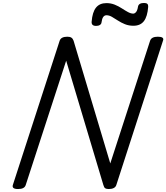

<svg xmlns="http://www.w3.org/2000/svg" viewBox="-20 -1263 1123 1297"><path d="M102 14Q58 14 67 -14L383 -988Q388 -1002 401 -1008.5Q414 -1015 435 -1015Q453 -1015 462.5 -1008.5Q472 -1002 477 -988L725 -159L994 -988Q999 -1002 1012 -1008.5Q1025 -1015 1046 -1015Q1092 -1015 1081 -988L766 -14Q762 0 748.5 7Q735 14 715 14Q699 14 691 9Q683 4 678 -14L427 -853L154 -14Q150 0 137 7Q124 14 102 14ZM629 -1088Q597 -1088 599 -1116Q604 -1181 628.5 -1211.5Q653 -1242 699 -1242Q729 -1242 755 -1231.5Q781 -1221 803 -1206.5Q825 -1192 844.5 -1181.5Q864 -1171 880 -1171Q890 -1171 899 -1181.5Q908 -1192 912 -1217Q916 -1243 953 -1243Q969 -1243 975.5 -1236.5Q982 -1230 981 -1217Q976 -1151 952 -1120Q928 -1089 881 -1089Q850 -1089 824 -1099.5Q798 -1110 776 -1124.5Q754 -1139 735.5 -1149.5Q717 -1160 699 -1160Q686 -1160 677.5 -1148.5Q669 -1137 666 -1113Q665 -1101 655 -1094.5Q645 -1088 629 -1088Z"/></svg>

Font: Playwrite AU TAS
Style: Regular
Weight: 400
Designer: Veronika Burian, José Scaglione
Foundry: TypeTogether
Version: Version 1.002